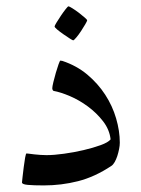

<svg xmlns="http://www.w3.org/2000/svg" viewBox="-20 -575 440 601"><path d="M355 -128.4Q355 -119.6 352.8 -108.4Q350.6 -97.2 347.2 -86.7Q343.8 -76.2 338.9 -67.6Q334 -59.1 328.6 -55.7Q276.4 -21 224.1 -7.8Q171.9 5.4 117.2 5.4Q84.5 5.4 66.7 3.7Q48.8 2 48.8 -3.9Q48.8 -5.9 50.5 -20.3Q52.2 -34.7 54.2 -51.3Q56.2 -67.9 58.6 -81.3Q61 -94.7 63 -94.7Q64.5 -94.7 71.3 -93.8Q78.1 -92.8 87.4 -91.8Q96.7 -90.8 106.9 -90.1Q117.2 -89.4 125.5 -89.4Q148.9 -89.4 180.4 -93.8Q211.9 -98.1 241.9 -105.2Q272 -112.3 295.4 -120.8Q318.8 -129.4 326.2 -138.7Q322.8 -169.4 302.5 -195.6Q282.2 -221.7 255.1 -241.7Q228 -261.7 198.7 -274.2Q169.4 -286.6 147.5 -290.5Q145.5 -292 144.5 -294.2Q143.6 -296.4 143.6 -298.3Q143.6 -303.7 147 -317.9Q150.4 -332 154.8 -347.2Q159.2 -362.3 163.3 -373.8Q167.5 -385.3 168.9 -385.3Q171.4 -385.3 175.3 -384.3Q219.7 -369.6 253.2 -341.6Q286.6 -313.5 309.3 -278.6Q332 -243.7 343.5 -204.3Q355 -165 355 -128.4ZM252.9 -511.7Q252.9 -509.3 247.1 -499.3Q241.2 -489.3 233.9 -478Q226.6 -466.8 219 -457.8Q211.4 -448.7 209 -448.7Q207.5 -448.7 198.2 -454.6Q189 -460.4 178.5 -467.8Q168 -475.1 159.4 -482.2Q150.9 -489.3 150.9 -492.2Q150.9 -494.6 157 -504.6Q163.1 -514.6 170.7 -525.9Q178.2 -537.1 185.3 -546.1Q192.4 -555.2 194.3 -555.2Q196.8 -555.2 206.5 -549.1Q216.3 -543 226.6 -535.2Q236.8 -527.3 244.9 -520.3Q252.9 -513.2 252.9 -511.7Z"/></svg>

Font: Accordance
Style: Italic
Weight: 400
Italic angle: -11°
Version: Version 1.2 (build January 31, 2020) Miklal Software Solutio